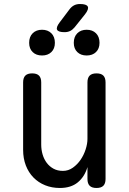

<svg xmlns="http://www.w3.org/2000/svg" viewBox="-20 -925 640 955"><path d="M415 -515Q415 -538 426 -549Q437 -560 460 -560Q483 -560 494 -549Q505 -538 505 -515V-35Q505 -12 494 -1Q483 10 460 10Q437 10 426 -1Q415 -12 415 -35V-94Q401 -46 367 -18Q333 10 278 10Q238 10 204.5 -3.5Q171 -17 146.5 -42Q122 -67 108.5 -102Q95 -137 95 -180V-515Q95 -538 106 -549Q117 -560 140 -560Q163 -560 174 -549Q185 -538 185 -515V-206Q185 -180 192 -156.5Q199 -133 212.5 -115Q226 -97 246 -86Q266 -75 293 -75Q320 -75 342.5 -91Q365 -107 381 -130.5Q397 -154 406 -182Q415 -210 415 -234ZM301 -765Q270 -765 264 -777Q258 -789 277 -814L326 -879Q336 -892 348.5 -898.5Q361 -905 378 -905Q410 -905 416.5 -892.5Q423 -880 403 -854L351 -789Q341 -777 329 -771Q317 -765 301 -765ZM411 -649Q382 -649 364.5 -666Q347 -683 347 -712Q347 -742 364.5 -759.5Q382 -777 411 -777Q440 -777 457.5 -759.5Q475 -742 475 -712Q475 -683 457.5 -666Q440 -649 411 -649ZM189 -649Q160 -649 142.5 -666Q125 -683 125 -712Q125 -742 142.5 -759.5Q160 -777 189 -777Q218 -777 235.5 -759.5Q253 -742 253 -712Q253 -683 235.5 -666Q218 -649 189 -649Z"/></svg>

Font: Maple Mono
Style: Regular
Weight: 400
Monospace: yes
Designer: subframe7536
Version: Version 7.300